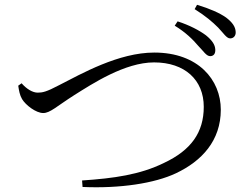

<svg xmlns="http://www.w3.org/2000/svg" viewBox="-20 -814 1040 800"><path d="M806 -623C828 -601 840 -579 857 -580C871 -581 878 -591 877 -608C876 -627 865 -645 838 -667C811 -687 770 -709 720 -725L708 -707C754 -679 784 -649 806 -623ZM889 -699C912 -675 924 -654 939 -654C954 -654 963 -666 962 -681C961 -703 948 -721 922 -741C895 -760 854 -778 801 -794L791 -776C837 -747 865 -723 889 -699ZM70 -467 56 -457C59 -437 62 -418 72 -401C87 -376 130 -343 160 -343C189 -343 216 -371 290 -418C365 -465 500 -554 622 -554C750 -554 829 -481 829 -369C829 -262 776 -188 663 -135C563 -86 455 -71 322 -62L324 -35C480 -28 624 -50 713 -92C821 -143 900 -228 900 -357C900 -481 806 -595 623 -595C474 -595 320 -507 226 -459C173 -431 157 -428 137 -428C116 -428 91 -443 70 -467Z"/></svg>

Font: Harano Aji Mincho K1
Style: Regular
Weight: 400
Foundry: Masamichi Hosoda
Version: HaranoAjiMinchoK1-Regular version 20230610;ttx 4.39.4